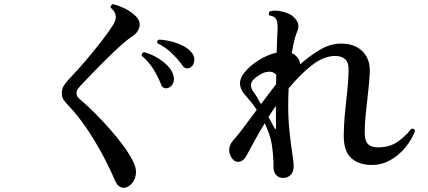

<svg xmlns="http://www.w3.org/2000/svg" viewBox="-20 -830 2040 916"><path d="M591 60Q573 70 556 63Q539 56 528 30Q502 -31 467.5 -95Q433 -159 392 -219.5Q351 -280 305 -328Q290 -344 282.5 -355.5Q275 -367 275 -385Q275 -405 283 -419Q291 -433 307 -450Q328 -472 357.5 -505Q387 -538 417.5 -575Q448 -612 474.5 -647Q501 -682 517 -707Q536 -736 532 -756.5Q528 -777 508 -793Q507 -800 510.5 -804.5Q514 -809 519 -810Q539 -806 568 -793Q597 -780 621 -759Q642 -741 645.5 -722Q649 -703 639 -686Q631 -670 615 -659.5Q599 -649 578 -632Q552 -610 521 -580.5Q490 -551 459.5 -520Q429 -489 403.5 -462.5Q378 -436 363 -420Q354 -410 349.5 -403.5Q345 -397 345 -386Q345 -376 350.5 -368Q356 -360 372 -347Q399 -324 433.5 -289.5Q468 -255 502.5 -216Q537 -177 566 -138Q595 -99 612 -66Q635 -23 626.5 10.5Q618 44 591 60ZM783 -411Q773 -407 763 -410.5Q753 -414 748 -428Q734 -465 710.5 -502Q687 -539 656 -564Q655 -570 658.5 -575Q662 -580 667 -581Q696 -574 724.5 -558Q753 -542 774.5 -521.5Q796 -501 804 -480Q814 -455 807 -436Q800 -417 783 -411ZM891 -510Q881 -503 870 -504Q859 -505 851 -517Q828 -549 798 -577.5Q768 -606 732 -623Q725 -635 738 -641Q766 -640 796 -632.5Q826 -625 852 -612Q878 -599 892 -582Q909 -563 907 -541.5Q905 -520 891 -510Z M1332 19Q1310 19 1297 4.5Q1284 -10 1285 -31Q1285 -90 1276 -145Q1272 -169 1263 -193.5Q1254 -218 1243 -242Q1216 -198 1194.5 -158.5Q1173 -119 1158 -91Q1145 -64 1124 -59Q1103 -54 1087 -74Q1073 -94 1073.5 -116.5Q1074 -139 1093 -161Q1114 -184 1142 -221.5Q1170 -259 1205 -306Q1191 -327 1175.5 -346Q1160 -365 1146 -381Q1126 -404 1125 -430.5Q1124 -457 1147 -485Q1173 -517 1214.5 -543Q1256 -569 1300 -579Q1301 -614 1302 -641Q1303 -668 1304 -682Q1307 -729 1294 -743Q1290 -749 1282 -752Q1274 -755 1266 -756Q1262 -761 1262.5 -767Q1263 -773 1268 -776Q1293 -783 1326 -775Q1359 -767 1375 -754Q1392 -741 1400 -723Q1408 -705 1399 -683Q1384 -649 1372 -577Q1389 -569 1400 -554.5Q1411 -540 1412 -523Q1459 -565 1508 -593.5Q1557 -622 1606 -622Q1675 -622 1711.5 -583Q1748 -544 1744 -482Q1742 -439 1736 -388Q1730 -337 1725 -287Q1720 -237 1720 -197Q1720 -158 1735.5 -142.5Q1751 -127 1785 -127Q1836 -127 1873 -151Q1910 -175 1942 -215Q1956 -220 1960 -205Q1944 -163 1913.5 -126Q1883 -89 1842 -66Q1801 -43 1753 -43Q1692 -43 1656 -75.5Q1620 -108 1620 -181Q1620 -229 1625 -282.5Q1630 -336 1636 -389Q1642 -442 1643 -487Q1645 -531 1627.5 -547Q1610 -563 1579 -563Q1524 -563 1467 -518Q1410 -473 1357 -408Q1356 -388 1355.5 -367.5Q1355 -347 1355 -325Q1355 -258 1361.5 -199Q1368 -140 1374.5 -98Q1381 -56 1381 -39Q1381 -10 1366.5 4.5Q1352 19 1332 19ZM1225 -333Q1242 -356 1260 -379.5Q1278 -403 1297 -428L1298 -473Q1286 -488 1264 -488Q1242 -487 1221 -474.5Q1200 -462 1188 -449Q1166 -425 1189 -392Q1196 -383 1205.5 -367.5Q1215 -352 1225 -333ZM1289 -220Q1291 -213 1294 -214.5Q1297 -216 1297 -223Q1297 -238 1296.5 -267.5Q1296 -297 1296 -325Q1287 -312 1278 -298.5Q1269 -285 1261 -272Q1270 -255 1277.5 -241.5Q1285 -228 1289 -220Z"/></svg>

Font: Zen Old Mincho
Style: Bold
Weight: 700
Designer: Yoshimichi Ohira
Foundry: Positype
Version: Version 1.500